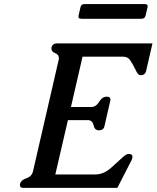

<svg xmlns="http://www.w3.org/2000/svg" viewBox="-20 -907 764 937"><path d="M393.1 -887.2H686Q703.1 -887.2 700.2 -872.6L690.4 -830.6Q687 -815.4 669.9 -815.4H377Q359.9 -815.4 363.3 -830.6L373 -872.6Q376 -887.2 393.1 -887.2ZM250 -55.7H446.3Q485.4 -55.7 522.5 -88.4Q559.1 -121.1 580.1 -140.6Q596.2 -155.8 607.9 -155.8Q626.5 -155.8 626.5 -142.1Q626.5 -139.2 625.5 -135.7Q624 -128.4 621.1 -123.5L552.7 9.8H94.2Q77.1 9.8 77.1 -3.9Q77.1 -6.8 78.1 -10.3Q82.5 -28.3 108.9 -37.1Q135.3 -45.9 141.1 -71.3L266.1 -613.8Q267.1 -618.7 267.6 -623Q267.6 -640.1 249.5 -647.5Q231 -654.8 231 -669.4Q231 -672.4 231.4 -675.3Q235.8 -695.3 258.8 -695.3H724.1L692.9 -560.1Q688.5 -540 665.5 -540Q653.3 -540 642.6 -564.5Q626.5 -597.7 614.3 -614.3Q603 -630.4 580.6 -630.4Q580.1 -630.4 579.1 -630.4H382.8L326.2 -384.8H425.8Q448.2 -384.8 463.9 -410.2Q479 -435.1 500 -435.1Q500.5 -435.1 501 -435.1Q519 -435.1 519 -421.4Q519 -418.5 518.1 -415L489.7 -291Q485.4 -271 462.9 -271Q441.9 -271 436.5 -295.9Q431.2 -320.8 408.2 -320.8H311.5Z"/></svg>

Font: Caudex
Style: Bold
Weight: 700
Italic angle: -13°
Version: Version 1.04